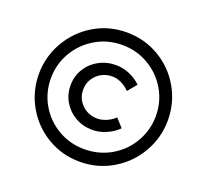

<svg xmlns="http://www.w3.org/2000/svg" viewBox="-119 -823 991 948"><g transform="rotate(20 376.5 -349.0)"><path d="M731 -350Q731 -259 686 -180.5Q641 -102 563 -55.5Q485 -9 391 -9Q298 -9 220.5 -55Q143 -101 98.5 -179Q54 -257 54 -348Q54 -439 99 -517.5Q144 -596 221.5 -642.5Q299 -689 393 -689Q486 -689 563.5 -643.5Q641 -598 686 -520Q731 -442 731 -350ZM117 -348Q117 -274 153 -211.5Q189 -149 252 -112Q315 -75 391 -75Q468 -75 531.5 -112Q595 -149 631.5 -212.5Q668 -276 668 -350Q668 -424 631.5 -486.5Q595 -549 532 -586Q469 -623 393 -623Q317 -623 253.5 -585.5Q190 -548 153.5 -485Q117 -422 117 -348ZM530 -464 491 -417Q472 -437 448 -448.5Q424 -460 400 -460Q352 -460 319 -428Q286 -396 286 -350Q286 -303 319 -271Q352 -239 400 -239Q423 -239 447.5 -249.5Q472 -260 491 -278L530 -235Q504 -209 468 -193.5Q432 -178 396 -178Q347 -178 307 -200.5Q267 -223 243.5 -262Q220 -301 220 -349Q220 -396 243.5 -435Q267 -474 308 -496.5Q349 -519 398 -519Q434 -519 469 -504.5Q504 -490 530 -464Z"/></g></svg>

Font: Gontserrat Medium
Style: Italic
Weight: 500
Italic angle: -11.3°
Designer: Julieta Ulanovsky
Foundry: Julieta Ulanovsky
Version: Version 6.001